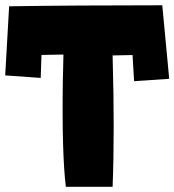

<svg xmlns="http://www.w3.org/2000/svg" viewBox="-25 -723 674 742"><path d="M602.1 -702.6 628.9 -418.5 493.2 -409.2 487.3 -510.3 410.2 -508.8Q418.5 -210.9 410.2 -1H229.5Q213.9 -127 217.8 -409.7L220.2 -512.2L135.3 -510.7L132.3 -421.9L-4.9 -431.6L10.3 -698.7Q268.6 -702.6 602.1 -702.6Z"/></svg>

Font: Lapsus Pro (theguybrush.com)
Style: Bold
Weight: 700
Designer: Jose Roses
Version: Version 1.00 February 9, 2018, initial release